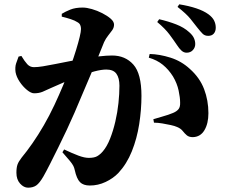

<svg xmlns="http://www.w3.org/2000/svg" viewBox="-20 -821 1040 889"><path d="M844 -577Q831 -577 820.5 -586.5Q810 -596 799 -613Q785 -634 765 -661Q745 -688 708 -719L717 -732Q760 -722 796 -708Q832 -694 856 -672Q872 -658 878 -644.5Q884 -631 884 -617Q884 -601 873 -589Q862 -577 844 -577ZM110 48Q90 48 73 29Q56 10 56 -21Q56 -45 61 -59Q66 -73 80 -91Q104 -120 130.5 -158Q157 -196 183 -241Q209 -286 232 -335Q254 -382 273 -427.5Q292 -473 307 -514.5Q322 -556 332.5 -590.5Q343 -625 349 -650Q355 -675 355 -687Q355 -697 351.5 -705Q348 -713 339 -718Q327 -726 307 -732.5Q287 -739 266 -744V-757Q282 -767 305.5 -776.5Q329 -786 363 -786Q381 -786 405.5 -779Q430 -772 453.5 -760Q477 -748 492.5 -734.5Q508 -721 508 -707Q508 -693 499.5 -681Q491 -669 480.5 -656Q470 -643 462 -626Q453 -603 436.5 -563Q420 -523 400 -475.5Q380 -428 360 -381.5Q340 -335 325 -299Q309 -262 289.5 -220.5Q270 -179 249.5 -137.5Q229 -96 211.5 -61.5Q194 -27 181 -4Q163 27 148 37.5Q133 48 110 48ZM396 38Q366 38 350.5 22.5Q335 7 326 -34Q324 -44 319.5 -53Q315 -62 303.5 -76Q292 -90 269 -116L277 -129Q315 -111 343 -100.5Q371 -90 391 -90Q416 -90 429.5 -97.5Q443 -105 456 -120Q475 -142 489.5 -178.5Q504 -215 514 -258Q524 -301 528.5 -344Q533 -387 533 -424Q533 -460 519 -479.5Q505 -499 472 -499Q450 -499 417.5 -490.5Q385 -482 348.5 -468.5Q312 -455 277.5 -440.5Q243 -426 217 -414Q194 -403 177 -396Q160 -389 138 -389Q124 -389 105 -404.5Q86 -420 71 -442.5Q56 -465 52 -487Q49 -510 54.5 -527Q60 -544 66 -559L79 -562Q94 -537 106.5 -523.5Q119 -510 137 -510Q154 -510 179 -514Q204 -518 236 -524.5Q268 -531 304.5 -538Q341 -545 379 -551Q404 -556 439 -560Q474 -564 499 -564Q560 -564 597.5 -522Q635 -480 635 -377Q635 -313 624.5 -246Q614 -179 590.5 -120.5Q567 -62 528 -20Q504 5 469 21.5Q434 38 396 38ZM873 -186Q855 -186 845 -194.5Q835 -203 826 -214.5Q817 -226 800 -233Q789 -238 770.5 -242Q752 -246 731.5 -249.5Q711 -253 693 -253L690 -269Q712 -276 729 -280.5Q746 -285 758.5 -289.5Q771 -294 781 -298Q798 -305 806.5 -315.5Q815 -326 814 -347Q814 -369 807 -402Q800 -435 781 -467Q761 -499 734 -521Q707 -543 669 -554L673 -571Q719 -570 769.5 -554Q820 -538 859 -502Q905 -461 925 -408.5Q945 -356 945 -297Q945 -249 926.5 -218Q908 -187 873 -186ZM944 -655Q928 -655 918 -665Q908 -675 893 -694Q880 -711 861.5 -734Q843 -757 802 -789L810 -801Q854 -794 888.5 -782.5Q923 -771 945 -755Q964 -741 971.5 -725.5Q979 -710 979 -693Q979 -676 970 -665.5Q961 -655 944 -655Z"/></svg>

Font: Noto Serif HK ExtraLight ExtraBold
Style: Regular
Weight: 800
Version: Version 2.003-H1;hotconv 1.1.1;makeotfexe 2.6.0